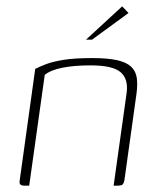

<svg xmlns="http://www.w3.org/2000/svg" viewBox="-20 -585 500 605"><path d="M56 0Q39 0 42 -16L91 -368Q107 -376 127 -383.5Q147 -391 181 -396.5Q215 -402 271 -402Q319 -402 348.5 -395.5Q378 -389 393 -375Q408 -361 411 -339.5Q414 -318 410 -289L372 -17Q371 -12 369 -7.5Q367 -3 362.5 -1.5Q358 0 351 0H338L379 -292Q385 -336 360 -357.5Q335 -379 266 -379Q213 -379 176 -371.5Q139 -364 121 -349L72 0ZM251 -460 365 -565 385 -544 270 -460Z"/></svg>

Font: Genos ExtraLight
Style: Italic
Weight: 250
Italic angle: -8°
Designer: Robert E. Leuschke
Foundry: Robert E. Leuschke
Version: Version 1.010